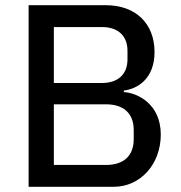

<svg xmlns="http://www.w3.org/2000/svg" viewBox="-20 -718 697 738"><path d="M90 0H417C520 0 598 -87 598 -201C598 -318 509 -361 456 -364V-370C507 -376 574 -414 574 -518C574 -627 502 -698 387 -698H90ZM187 -317H388C454 -317 494 -283 494 -218V-183C494 -118 454 -84 388 -84H187ZM187 -614H372C433 -614 470 -581 470 -523V-490C470 -432 433 -399 372 -399H187Z"/></svg>

Font: IBM Plex Thai Text
Style: Regular
Weight: 450
Designer: Mike Abbink, Paul van der Laan, Pieter van Rosmalen, Ben Mitchell, Mark Frömberg
Foundry: Bold Monday
Version: Version 1.0